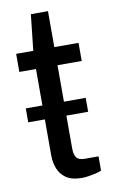

<svg xmlns="http://www.w3.org/2000/svg" viewBox="-80 -717 458 773"><g transform="rotate(-10 148.5 -330.5)"><path d="M17 -246V-303H262V-246ZM192 12Q151 12 128 -3.5Q105 -19 95 -44.5Q85 -70 85 -99V-452H17V-526H87L103 -673H173V-526H272V-452H173V-112Q173 -87 182 -74.5Q191 -62 216 -62H272V-4Q262 1 248 4Q234 7 219.5 9.5Q205 12 192 12Z"/></g></svg>

Font: Archivo SemiBold
Style: Regular
Weight: 400
Version: Version 2.001